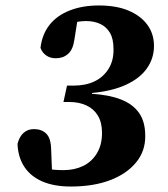

<svg xmlns="http://www.w3.org/2000/svg" viewBox="-20 -667 615 702"><path d="M239 15Q178 15 135 -3.5Q92 -22 69 -57Q46 -92 44 -141Q51 -168 66.5 -181.5Q82 -195 104 -195Q132 -195 149 -178.5Q166 -162 167 -121L171 -19L112 -63Q131 -54 154.5 -49.5Q178 -45 213 -45Q252 -45 283.5 -60Q315 -75 334 -106Q353 -137 353 -181Q353 -219 338 -244Q323 -269 296 -281.5Q269 -294 235 -294H212L225 -354H250Q293 -354 325.5 -369.5Q358 -385 377 -415.5Q396 -446 395 -488Q395 -525 382 -547Q369 -569 346.5 -579.5Q324 -590 295 -590Q281 -590 268 -588Q255 -586 242 -582.5Q229 -579 217 -574L267 -617L252 -522Q247 -486 229 -470Q211 -454 184 -454Q163 -454 148.5 -464.5Q134 -475 128 -492Q134 -542 161.5 -576.5Q189 -611 235.5 -629Q282 -647 341 -647Q406 -647 450.5 -628Q495 -609 519 -576Q543 -543 543 -499Q543 -454 517.5 -417.5Q492 -381 441.5 -357.5Q391 -334 316 -327L317 -324Q380 -320 423 -303Q466 -286 488.5 -254Q511 -222 511 -171Q512 -115 477.5 -73Q443 -31 382 -8Q321 15 239 15Z"/></svg>

Font: Source Serif 4
Style: Bold Italic
Weight: 700
Italic angle: -12°
Designer: Frank Grießhammer
Foundry: Adobe Systems Incorporated
Version: Version 4.004;hotconv 1.0.116;makeotfexe 2.5.65601